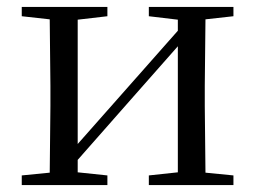

<svg xmlns="http://www.w3.org/2000/svg" viewBox="-20 -536 741 556"><path d="M411 -489 495 -479V-447L335 -266L205 -119V-479L291 -489V-516H43V-489L124 -480L126 -288V-229L124 -36L43 -28V0H291V-28L205 -37V-73L360 -249L495 -402V-37L411 -28V0H656V-28L575 -36L573 -229V-288L575 -480L656 -489V-516H411Z"/></svg>

Font: Noto Serif CJK KR
Style: Regular
Weight: 400
Designer: Ryoko NISHIZUKA 西塚涼子 (kana & ideographs); Frank Grießhammer (Latin, Greek & Cyrillic); Wenlong ZHANG 张文龙 (bopomofo); San
Foundry: Adobe
Version: Version 2.001;hotconv 1.1.0;makeotfexe 2.6.0